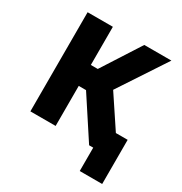

<svg xmlns="http://www.w3.org/2000/svg" viewBox="-155 -647 845 889"><g transform="rotate(30 267.5 -202.5)"><path d="M59 -530H194V-326H231L362 -530H507L341 -278L452 -111H515V125H395V0H373L233 -214H194V0H59Z"/></g></svg>

Font: 
Style: 㨦
Weight: 700
Designer: A.Korolkova, Vitaly Kuzmin
Foundry: ParaType Ltd
Version: Version 2.000